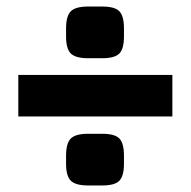

<svg xmlns="http://www.w3.org/2000/svg" viewBox="-20 -585 583 587"><path d="M507 -356V-229H36V-356ZM293 -176Q331 -176 345 -161.5Q359 -147 359 -109V-84Q359 -47 345 -32.5Q331 -18 293 -18H249Q211 -18 196.5 -32.5Q182 -47 182 -84V-109Q182 -147 196.5 -161.5Q211 -176 249 -176ZM293 -565Q331 -565 345 -550.5Q359 -536 359 -498V-473Q359 -436 345 -421.5Q331 -407 293 -407H249Q211 -407 196.5 -421.5Q182 -436 182 -473V-498Q182 -536 196.5 -550.5Q211 -565 249 -565Z"/></svg>

Font: Exo 2 ExtraBold
Style: Regular
Weight: 800
Designer: Natanael Gama
Foundry: Natanael Gama
Version: Version 2.010